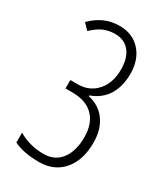

<svg xmlns="http://www.w3.org/2000/svg" viewBox="-184 -802 768 890"><g transform="rotate(30 200.0 -357.0)"><path d="M339.8 -555.2Q339.8 -489.3 311 -441.9Q282.7 -395.5 224.1 -374V-370.1Q284.7 -356.9 317.9 -310.5Q351.1 -264.2 351.1 -192.9Q351.1 -100.6 304.2 -45.4Q257.3 9.8 175.8 9.8Q94.2 9.8 41 -16.1V-68.8Q102.1 -33.2 175.8 -33.2Q235.4 -33.2 268.6 -76.7Q301.8 -120.1 301.8 -194.8Q301.8 -266.6 263.2 -306.6Q224.1 -347.2 148.9 -347.2H112.8V-392.1H151.9Q214.8 -392.1 253.4 -436Q292 -479.5 292 -550.8Q292 -612.8 264.6 -646.5Q236.8 -681.2 187 -681.2Q153.8 -681.2 127 -669.9Q99.6 -658.7 66.9 -627.9L37.1 -659.2Q72.3 -693.8 108.9 -709Q145 -724.1 186 -724.1Q255.9 -724.1 297.9 -677.7Q339.8 -631.3 339.8 -555.2Z"/></g></svg>

Font: Germano
Style: Regular
Weight: 300
Width: 3
Foundry: Ascender Corporation
Version: Version 1.10; ttfautohint (v1.5)